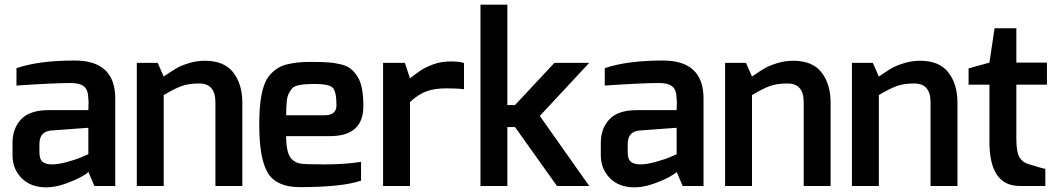

<svg xmlns="http://www.w3.org/2000/svg" viewBox="-20 -802 4560 828"><path d="M51 -508Q147 -541 302 -541Q477 -541 477 -377V0H387L361 -61Q358 -55 331.5 -40Q305 -25 261 -9.5Q217 6 180 6Q112 6 73 -34Q34 -74 34 -132V-186Q34 -248 71 -287.5Q108 -327 189.5 -327Q271 -327 316 -327Q361 -327 361 -327Q362 -350 362 -361.5Q362 -373 361 -373Q361 -414 342.5 -429Q324 -444 286 -444Q212 -444 51 -433ZM150 -146Q150 -115 164 -104Q178 -93 205 -93Q232 -93 271.5 -104Q311 -115 336 -126L361 -137V-251L199 -239Q150 -234 150 -181Z M909 -361Q909 -442 839 -442Q793 -442 762 -430.5Q731 -419 686 -392V0H570V-531H660L686 -472Q689 -474 707.5 -486.5Q726 -499 744.5 -509.5Q763 -520 796 -530Q829 -540 864 -540Q947 -540 986 -489.5Q1025 -439 1025 -360V0H909Z M1137 -470Q1167 -510 1212 -523Q1257 -535 1313.5 -535Q1370 -535 1396.5 -533Q1423 -531 1450 -524.5Q1477 -518 1493 -505Q1509 -492 1522 -471Q1547 -433 1547 -344Q1547 -215 1403 -215H1214Q1214 -137 1240 -114Q1254 -101 1272.5 -97Q1291 -93 1379 -93Q1467 -93 1537 -104V-23Q1455 5 1273 5Q1173 5 1135.5 -55.5Q1098 -116 1098 -266.5Q1098 -417 1137 -470ZM1431 -348Q1431 -408 1414.5 -424Q1398 -440 1336 -440Q1257 -440 1241 -422Q1220 -399 1217 -368.5Q1214 -338 1214 -305H1380Q1431 -305 1431 -348Z M1981 -530V-417Q1955 -421 1905 -421Q1855 -421 1820 -408.5Q1785 -396 1748 -362V0H1632V-531H1726L1748 -464Q1777 -487 1797 -500Q1817 -513 1850 -525Q1883 -537 1924 -537Q1965 -537 1981 -530Z M2052 0V-782H2168V-349H2201L2371 -531H2521L2308 -302L2521 0H2382L2201 -254H2168V0Z M2588 -508Q2684 -541 2839 -541Q3014 -541 3014 -377V0H2924L2898 -61Q2895 -55 2868.5 -40Q2842 -25 2798 -9.5Q2754 6 2717 6Q2649 6 2610 -34Q2571 -74 2571 -132V-186Q2571 -248 2608 -287.5Q2645 -327 2726.5 -327Q2808 -327 2853 -327Q2898 -327 2898 -327Q2899 -350 2899 -361.5Q2899 -373 2898 -373Q2898 -414 2879.5 -429Q2861 -444 2823 -444Q2749 -444 2588 -433ZM2687 -146Q2687 -115 2701 -104Q2715 -93 2742 -93Q2769 -93 2808.5 -104Q2848 -115 2873 -126L2898 -137V-251L2736 -239Q2687 -234 2687 -181Z M3446 -361Q3446 -442 3376 -442Q3330 -442 3299 -430.5Q3268 -419 3223 -392V0H3107V-531H3197L3223 -472Q3226 -474 3244.5 -486.5Q3263 -499 3281.5 -509.5Q3300 -520 3333 -530Q3366 -540 3401 -540Q3484 -540 3523 -489.5Q3562 -439 3562 -360V0H3446Z M3993 -361Q3993 -442 3923 -442Q3877 -442 3846 -430.5Q3815 -419 3770 -392V0H3654V-531H3744L3770 -472Q3773 -474 3791.5 -486.5Q3810 -499 3828.5 -509.5Q3847 -520 3880 -530Q3913 -540 3948 -540Q4031 -540 4070 -489.5Q4109 -439 4109 -360V0H3993Z M4363 -680V-532H4495V-437H4363V-204Q4363 -148 4375.5 -125.5Q4388 -103 4413 -95Q4481 -74 4488 -74V0H4378Q4247 0 4247 -190V-437H4157V-507L4247 -532L4269 -680Z"/></svg>

Font: Exo
Style: DemiBold
Weight: 600
Designer: Natanael Gama
Version: Version 1.00